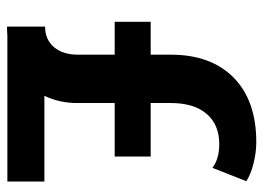

<svg xmlns="http://www.w3.org/2000/svg" viewBox="-124 -642 767 560"><g transform="rotate(90 260.0 -362.5)"><path d="M510 -108V0H84Q76 1 58 1V-110Q96 -110 118 -136Q140 -162 140 -206V-313H44V-418H140V-477Q140 -594 207 -660Q274 -726 395 -726Q425 -726 457 -718Q489 -710 509 -697L470 -598Q444 -618 401 -618Q344 -618 312.5 -581Q281 -544 281 -477V-418H437V-313H281V-203Q281 -152 260 -108Z"/></g></svg>

Font: Akshar SemiBold
Style: Regular
Weight: 600
Designer: Tall Chai
Foundry: Tall Chai
Version: Version 1.000